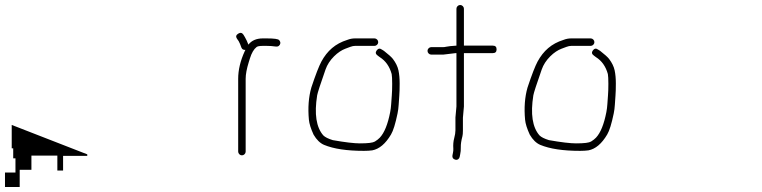

<svg xmlns="http://www.w3.org/2000/svg" viewBox="-350 -619 3056 770"><path d="M0 0V6H-97V65H-120V5H-224V62H-271V131H-330V73H-288V16H-297V-24H-303V-118Z M646.2 -440C642 -451.2 637.4 -461.2 632.2 -470L626.2 -480C620.9 -488 613.9 -489.3 605.2 -484C596.6 -478.7 594.9 -472 600.2 -464L607.2 -454C611.1 -447 614.8 -438.3 618.2 -428C620.9 -421.3 626.2 -418.3 634.2 -419C633.6 -417 632.6 -415 631.2 -413C613.9 -374.9 605.2 -338.2 605.2 -303V-11C605.2 -7 606.7 -3.5 609.7 -0.5C612.7 2.5 616.2 4 620.2 4C624.2 4 627.7 2.5 630.7 -0.5C633.7 -3.5 635.2 -7 635.2 -11V-303C635.2 -321 639.4 -343.3 647.7 -370C649.4 -375.3 650.9 -380.2 652.2 -384.5C659 -406.6 668 -421.9 679.1 -430.5C683 -433.5 691.3 -435 704.2 -435H719.2C731.5 -435 743 -434.2 753.8 -432.6C760.2 -431.6 765 -432.4 768.2 -435C771.6 -437.7 773.6 -441 774.2 -445C774.9 -449 773.4 -453.3 769.6 -458C765.9 -462.7 749.1 -465 719.2 -465H704.2C678.5 -465 659.2 -456.7 646.2 -440Z M1166.8 -450C1166.8 -454 1165.3 -457.5 1162.3 -460.5C1159.3 -463.5 1155.8 -465 1151.8 -465H1074C1063.2 -465 1052.8 -463 1042.8 -459C994.6 -444.1 962.3 -415.1 938.9 -372.1C929.2 -354.1 915.7 -319.4 898.6 -268C887.6 -229.7 884.4 -186.7 888.8 -138.9C890.3 -122.9 896.6 -102.9 907.6 -79C919.5 -58.6 933.5 -44.9 949.6 -38C988 -22 1041.4 -14 1109.6 -14C1121.7 -14 1133.4 -14.7 1142.8 -16C1171 -21.3 1196.2 -42.5 1218.1 -79.6C1227.1 -94.6 1235.8 -122.8 1244.3 -164C1246.6 -175.3 1248.1 -186.8 1248.8 -198.5C1249.4 -210.2 1250.3 -222.3 1251.3 -235C1252.3 -247.7 1252.8 -264 1252.8 -284C1252.8 -304 1251.2 -321.6 1248 -336.8C1244.8 -352 1237.3 -367.3 1225.6 -382.8C1220.1 -389.9 1208.2 -400.7 1189.8 -415L1181.8 -420C1173.8 -426 1166.8 -425 1160.8 -417C1154.8 -409 1156.1 -402 1164.8 -396L1172.8 -390C1196.4 -375.2 1212.4 -352.5 1220.8 -322C1222.1 -314.7 1222.8 -301.7 1222.8 -283C1222.8 -264.3 1222.3 -248.8 1221.3 -236.5C1220.3 -224.2 1219.4 -212.5 1218.8 -201.5C1218.1 -190.5 1216.8 -179.8 1214.8 -169.5C1205.3 -120.6 1191.5 -86.4 1173.3 -67C1168.3 -61.7 1161.7 -56.5 1153.6 -51.5C1145.4 -46.5 1126.6 -44 1092.8 -44C1071.1 -44 1033.2 -48.3 984.6 -57C966.3 -62.6 953.6 -69 946.6 -76C918.2 -108.4 910 -162 921.9 -236.6C923.5 -246.4 934.7 -281 955.6 -340.5C962.3 -359.5 973.6 -377 989.6 -393C1004.7 -408.1 1020.6 -418.2 1034.6 -423.5C1040.9 -425.8 1047.5 -428.3 1054.6 -431C1061.7 -433.7 1068.2 -435 1074 -435H1151.8C1155.8 -435 1159.3 -436.5 1162.3 -439.5C1165.3 -442.5 1166.8 -446 1166.8 -450Z M1477.5 -406H1480.5V-192L1476.5 -148V-96.5C1476.5 -87.5 1474.8 -76.9 1471.5 -64.6C1468.1 -52.3 1466.9 -38.3 1468 -22.5C1468.3 -17.5 1467.8 -12 1466.5 -6L1464.5 4C1463 13.3 1467 19.1 1476.5 21.5C1480.5 22.5 1484.2 21.8 1487.5 19.5C1490.8 17.2 1492.8 14 1493.5 10L1495.5 0C1497.5 -8 1498.3 -17.7 1498 -29.1C1497.7 -40.5 1499.8 -55 1504.5 -72.5C1505.8 -77.5 1506.5 -85.3 1506.5 -96V-147L1510.5 -192V-406H1626.5C1636.5 -406 1641.5 -411 1641.5 -421C1641.5 -431 1636.5 -436 1626.5 -436H1510.5V-584C1510.5 -588 1509 -591.5 1506 -594.5C1503 -597.5 1499.5 -599 1495.5 -599C1491.5 -599 1488 -597.5 1485 -594.5C1482 -591.5 1480.5 -588 1480.5 -584V-436C1477.2 -436 1468.8 -435.3 1455.5 -434C1448.8 -433.3 1443.3 -432.5 1439 -431.5C1434.7 -430.5 1430.8 -430 1427.5 -430H1379.5C1375.5 -430 1372 -428.5 1369 -425.5C1366 -422.5 1364.5 -419 1364.5 -415C1364.5 -411 1366 -407.5 1369 -404.5C1372 -401.5 1375.5 -400 1379.5 -400H1427.5Z M2033.8 -450C2033.8 -454 2032.3 -457.5 2029.3 -460.5C2026.3 -463.5 2022.8 -465 2018.8 -465H1941C1930.2 -465 1919.8 -463 1909.8 -459C1861.6 -444.1 1829.3 -415.1 1805.9 -372.1C1796.2 -354.1 1782.7 -319.4 1765.6 -268C1754.6 -229.7 1751.4 -186.7 1755.8 -138.9C1757.3 -122.9 1763.6 -102.9 1774.6 -79C1786.5 -58.6 1800.5 -44.9 1816.6 -38C1855 -22 1908.4 -14 1976.6 -14C1988.7 -14 2000.4 -14.7 2009.8 -16C2038 -21.3 2063.2 -42.5 2085.1 -79.6C2094.1 -94.6 2102.8 -122.8 2111.3 -164C2113.6 -175.3 2115.1 -186.8 2115.8 -198.5C2116.4 -210.2 2117.3 -222.3 2118.3 -235C2119.3 -247.7 2119.8 -264 2119.8 -284C2119.8 -304 2118.2 -321.6 2115 -336.8C2111.8 -352 2104.3 -367.3 2092.6 -382.8C2087.1 -389.9 2075.2 -400.7 2056.8 -415L2048.8 -420C2040.8 -426 2033.8 -425 2027.8 -417C2021.8 -409 2023.1 -402 2031.8 -396L2039.8 -390C2063.4 -375.2 2079.4 -352.5 2087.8 -322C2089.1 -314.7 2089.8 -301.7 2089.8 -283C2089.8 -264.3 2089.3 -248.8 2088.3 -236.5C2087.3 -224.2 2086.4 -212.5 2085.8 -201.5C2085.1 -190.5 2083.8 -179.8 2081.8 -169.5C2072.3 -120.6 2058.5 -86.4 2040.3 -67C2035.3 -61.7 2028.7 -56.5 2020.6 -51.5C2012.4 -46.5 1993.6 -44 1959.8 -44C1938.1 -44 1900.2 -48.3 1851.6 -57C1833.3 -62.6 1820.6 -69 1813.6 -76C1785.2 -108.4 1777 -162 1788.9 -236.6C1790.5 -246.4 1801.7 -281 1822.6 -340.5C1829.3 -359.5 1840.6 -377 1856.6 -393C1871.7 -408.1 1887.6 -418.2 1901.6 -423.5C1907.9 -425.8 1914.5 -428.3 1921.6 -431C1928.7 -433.7 1935.2 -435 1941 -435H2018.8C2022.8 -435 2026.3 -436.5 2029.3 -439.5C2032.3 -442.5 2033.8 -446 2033.8 -450Z"/></svg>

Font: Proton
Style: ExBdExt
Weight: 500
Version: Version 1.017